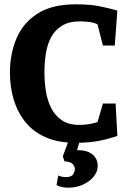

<svg xmlns="http://www.w3.org/2000/svg" viewBox="-20 -650 587 890"><path d="M332 12Q250 12 192 -13.5Q134 -39 97.5 -84.5Q61 -130 43.5 -188.5Q26 -247 26 -313Q26 -400 56.5 -472Q87 -544 154 -587Q221 -630 332 -630Q397 -630 441.5 -621Q486 -612 524 -601L512 -439H457L432 -537Q418 -545 394 -548Q370 -551 352 -551Q300 -551 267.5 -531Q235 -511 217 -477.5Q199 -444 192.5 -401Q186 -358 186 -313Q186 -269 193 -226Q200 -183 218 -148Q236 -113 267.5 -92Q299 -71 348 -71Q368 -71 389 -74Q410 -77 432 -84L457 -170H516L524 -20Q480 -5 435.5 3.5Q391 12 332 12ZM297 220Q282 220 268.5 217.5Q255 215 242 208L250 163Q256 167 266.5 169Q277 171 284 171Q311 171 319 158Q327 145 327 133Q327 121 316.5 110Q306 99 279 98L271 75L301 -6H353L337 46Q387 46 410 67Q433 88 433 119Q433 146 414 169Q395 192 364 206Q333 220 297 220Z"/></svg>

Font: Manuale ExtraBold
Style: Regular
Weight: 800
Version: Version 1.002